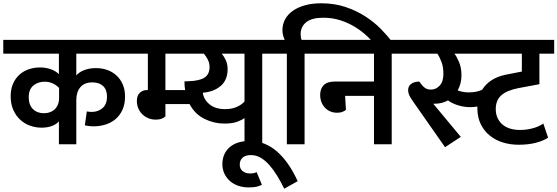

<svg xmlns="http://www.w3.org/2000/svg" viewBox="-30 -879 3397 1170"><path d="M330 -343Q313 -361 291 -371Q269 -381 241 -381Q201 -381 173 -357.5Q145 -334 145 -287Q145 -240 170.5 -214.5Q196 -189 238 -189Q256 -189 272.5 -194.5Q289 -200 301.5 -211Q314 -222 322 -240Q330 -258 330 -282ZM435 0H329V-140Q316 -123 288 -112Q260 -101 224 -101Q186 -101 152 -113.5Q118 -126 92 -150.5Q66 -175 50.5 -210.5Q35 -246 35 -293Q35 -336 49.5 -369Q64 -402 88.5 -424Q113 -446 145.5 -457Q178 -468 214 -468Q248 -468 278.5 -457.5Q309 -447 329 -427V-552H-10V-636H787V-552H435V-419Q451 -439 482.5 -451.5Q514 -464 555 -464Q592 -464 624 -452.5Q656 -441 680 -419Q704 -397 718 -364.5Q732 -332 732 -291Q732 -245 716.5 -210.5Q701 -176 674.5 -153.5Q648 -131 613 -120Q578 -109 538 -109Q527 -109 511 -111Q495 -113 487 -115L499 -200Q514 -197 530 -197Q567 -197 594.5 -220Q622 -243 622 -291Q622 -332 598.5 -354.5Q575 -377 533 -377Q485 -377 460 -348Q435 -319 435 -269Z M1568 -552V0H1460V-160Q1447 -149 1417 -137.5Q1387 -126 1337 -126Q1274 -126 1216 -154.5Q1158 -183 1125 -245H978V-170Q972 -163 957 -156.5Q942 -150 919 -150Q896 -150 875.5 -158Q855 -166 839 -181Q823 -196 813.5 -217Q804 -238 804 -264Q804 -297 822 -313.5Q840 -330 863 -330H871V-552H764V-636H1653V-552ZM978 -330H1098Q1096 -342 1095 -355.5Q1094 -369 1094 -383L1118 -384Q1185 -386 1216 -406Q1247 -426 1247 -471Q1247 -495 1236.5 -515.5Q1226 -536 1212 -552H978ZM1460 -261V-552H1321Q1335 -536 1346 -512Q1357 -488 1357 -458Q1357 -391 1314.5 -355Q1272 -319 1206 -314Q1211 -273 1246.5 -243.5Q1282 -214 1342 -214Q1384 -214 1415 -228.5Q1446 -243 1460 -261Z M1325 122Q1325 58 1368.5 19Q1412 -20 1491 -20Q1540 -20 1582 -3Q1624 14 1660 46Q1696 78 1727 123Q1758 168 1784 225L1702 271Q1682 230 1659.5 193Q1637 156 1612 127.5Q1587 99 1559 82.5Q1531 66 1499 66Q1465 66 1448 82Q1431 98 1431 124Q1431 150 1449 164Q1467 178 1494 178Q1518 178 1534 170L1566 247Q1548 256 1530.5 259.5Q1513 263 1485 263Q1450 263 1420.5 252.5Q1391 242 1370 223Q1349 204 1337 178Q1325 152 1325 122Z M1718 -552H1633V-636H1705Q1700 -646 1695.5 -662Q1691 -678 1691 -694Q1691 -732 1708 -762.5Q1725 -793 1756.5 -814.5Q1788 -836 1831 -847.5Q1874 -859 1927 -859Q2008 -859 2075 -836.5Q2142 -814 2195.5 -779.5Q2249 -745 2289 -704.5Q2329 -664 2356 -628L2363 -617L2289 -570L2277 -585Q2246 -622 2210 -656Q2174 -690 2132 -715.5Q2090 -741 2042 -756Q1994 -771 1940 -771Q1871 -771 1836.5 -744Q1802 -717 1802 -670Q1802 -649 1808 -636H1911V-552H1826V0H1718Z M2249 -382V-552H1881V-636H2442V-552H2357V0H2249V-295H2073L2078 -210Q2074 -205 2059.5 -198.5Q2045 -192 2025 -192Q1979 -192 1950 -223Q1921 -254 1921 -302Q1921 -338 1942.5 -360Q1964 -382 2009 -382Z M3310 -40Q3279 -20 3234 -8.5Q3189 3 3130 3Q3079 3 3034 -11Q2989 -25 2954.5 -53Q2920 -81 2900 -121.5Q2880 -162 2879 -215V-230Q2869 -228 2858 -227Q2847 -226 2835 -226Q2799 -226 2762.5 -237Q2726 -248 2700 -267Q2663 -247 2620 -247H2610L2778 -45L2682 18L2484 -265Q2468 -288 2462.5 -302Q2457 -316 2457 -330Q2457 -355 2476.5 -368.5Q2496 -382 2525 -382L2542 -360Q2563 -333 2595 -333Q2627 -333 2649.5 -357.5Q2672 -382 2672 -430Q2672 -470 2660.5 -501Q2649 -532 2635 -552H2422V-636H3347V-552H3257V-366L3129 -342Q3058 -328 3024.5 -298Q2991 -268 2991 -214Q2991 -183 3002.5 -159Q3014 -135 3033.5 -119Q3053 -103 3080 -95Q3107 -87 3139 -87Q3176 -87 3213.5 -96.5Q3251 -106 3281 -126ZM2739 -552Q2753 -535 2767.5 -500.5Q2782 -466 2782 -421Q2782 -393 2776 -370.5Q2770 -348 2759 -328Q2772 -323 2789 -319.5Q2806 -316 2826 -316Q2853 -316 2873 -320.5Q2893 -325 2908 -332Q2952 -402 3048 -423L3150 -443V-552Z"/></svg>

Font: Ek Mukta SemiBold
Style: Regular
Weight: 600
Designer: Girish Dalvi and Yashodeep Gholap
Foundry: Ek Type
Version: Version 2.538;PS 1.002;hotconv 16.6.51;makeotf.lib2.5.65220;